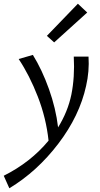

<svg xmlns="http://www.w3.org/2000/svg" viewBox="-73 -719 533 1028"><path d="M394 -652 217 -492 178 -527 344 -699ZM401 -416Q406 -337 388 -259Q353 -99 239.5 50Q126 199 -23 289L-53 222Q91 150 187 34Q174 -87 129.5 -201.5Q85 -316 27 -403L103 -425Q152 -346 189 -242.5Q226 -139 238 -37Q290 -121 309 -212Q328 -306 322 -416Z"/></svg>

Font: EauTest Medium
Style: Italic
Weight: 500
Italic angle: -12°
Designer: Christian Thalmann (Catharsis Fonts)
Version: Version 0.001;PS 000.001;hotconv 1.0.88;makeotf.lib2.5.64775